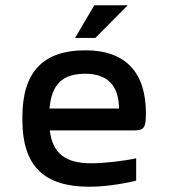

<svg xmlns="http://www.w3.org/2000/svg" viewBox="-20 -700 640 729"><path d="M534 -270C534 -422 460 -509 304 -509C144 -509 65 -427 65 -256V-244C65 -71 146 9 319 9C370 9 434 1 497 -14V-99C453 -89 374 -80 328 -80C228 -80 180 -117 169 -205H492C528 -205 534 -218 534 -270ZM168 -288C176 -380 217 -420 304 -420C390 -420 431 -373 432 -288ZM265 -556H342L465 -680H338Z"/></svg>

Font: LT Wave Mono Medium
Style: Regular
Weight: 500
Designer: Daniel Lyons
Version: Version 2.5 (Glyphs App)